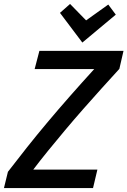

<svg xmlns="http://www.w3.org/2000/svg" viewBox="-26 -950 644 970"><path d="M-6 0 14 -82Q60 -142 110 -205Q160 -268 215 -333.5Q270 -399 329 -466Q388 -533 450 -601H149L173 -693H598L577 -602Q534 -555 487.5 -503.5Q441 -452 394 -398.5Q347 -345 302.5 -292Q258 -239 217 -188.5Q176 -138 142 -93H466L444 0ZM390 -735 277 -885 328 -930 409 -847 521 -927 559 -876Z"/></svg>

Font: Ubuntu Sans Mono Medium
Style: Italic
Weight: 500
Italic angle: -13.5°
Monospace: yes
Designer: Dalton Maag Ltd
Foundry: Dalton Maag Ltd
Version: Version 1.006